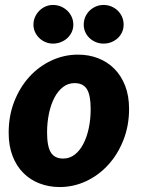

<svg xmlns="http://www.w3.org/2000/svg" viewBox="-20 -747 568 775"><path d="M15 0ZM235 -107Q261 -107 281.5 -122.8Q302 -138.5 316.2 -165.8Q330.5 -193 338.2 -229.2Q346 -265.5 346 -306.5Q346 -363 330.8 -387.2Q315.5 -411.5 281 -411.5Q255 -411.5 234.5 -395.8Q214 -380 199.8 -353Q185.5 -326 177.8 -289.5Q170 -253 170 -212Q170 -156.5 185.2 -131.8Q200.5 -107 235 -107ZM221 8Q177.5 8 139.8 -6.5Q102 -21 74.2 -48.8Q46.5 -76.5 30.8 -117.2Q15 -158 15 -211Q15 -280 37.8 -337.8Q60.5 -395.5 99 -437.5Q137.5 -479.5 188.2 -503Q239 -526.5 295 -526.5Q338.5 -526.5 376 -512Q413.5 -497.5 441.2 -469.8Q469 -442 485 -401.2Q501 -360.5 501 -307.5Q501 -239.5 478.2 -181.8Q455.5 -124 417 -81.8Q378.5 -39.5 327.8 -15.8Q277 8 221 8ZM276 -647.5Q276 -631.5 269.5 -617.5Q263 -603.5 251.8 -593.2Q240.5 -583 225.8 -577Q211 -571 194 -571Q178 -571 163.8 -577Q149.5 -583 138.8 -593.2Q128 -603.5 121.5 -617.5Q115 -631.5 115 -647.5Q115 -664 121.5 -678.5Q128 -693 138.8 -703.8Q149.5 -714.5 163.8 -720.8Q178 -727 194 -727Q211 -727 225.8 -720.8Q240.5 -714.5 251.8 -703.8Q263 -693 269.5 -678.5Q276 -664 276 -647.5ZM479 -647.5Q479 -631.5 472.8 -617.5Q466.5 -603.5 455.5 -593.2Q444.5 -583 429.8 -577Q415 -571 398 -571Q381.5 -571 367 -577Q352.5 -583 341.5 -593.2Q330.5 -603.5 324.2 -617.5Q318 -631.5 318 -647.5Q318 -664 324.2 -678.5Q330.5 -693 341.5 -703.8Q352.5 -714.5 367 -720.8Q381.5 -727 398 -727Q415 -727 429.8 -720.8Q444.5 -714.5 455.5 -703.8Q466.5 -693 472.8 -678.5Q479 -664 479 -647.5Z"/></svg>

Font: Lato Black
Style: Italic
Weight: 900
Italic angle: -7°
Designer: Lukasz Dziedzic
Foundry: tyPoland Lukasz Dziedzic
Version: Version 2.007; 2014-02-27